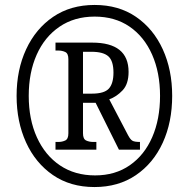

<svg xmlns="http://www.w3.org/2000/svg" viewBox="-20 -745 762 775"><path d="M361 10Q264 10 193.5 -38.5Q123 -87 85 -170.5Q47 -254 47 -358Q47 -463 85.5 -546Q124 -629 194.5 -677Q265 -725 362 -725Q459 -725 529 -677Q599 -629 637 -546Q675 -463 675 -358Q675 -252 637 -169Q599 -86 528.5 -38Q458 10 361 10ZM364 -37Q445 -37 504 -78Q563 -119 594.5 -191.5Q626 -264 626 -358Q626 -452 594 -524.5Q562 -597 503 -637.5Q444 -678 362 -678Q280 -678 220 -637Q160 -596 128 -524Q96 -452 96 -358Q96 -263 129 -190.5Q162 -118 222 -77.5Q282 -37 364 -37ZM204 -141V-172H215Q231 -172 243.5 -178Q256 -184 256 -207V-506Q256 -529 243.5 -535Q231 -541 215 -541H204V-573H352Q499 -573 499 -455Q499 -406 475 -380.5Q451 -355 421 -344L497 -199Q506 -182 514.5 -177Q523 -172 545 -172V-141H460L366 -330H315V-207Q315 -184 327.5 -178Q340 -172 357 -172H369V-141ZM351 -367Q401 -367 419.5 -387.5Q438 -408 438 -452Q438 -499 417.5 -517.5Q397 -536 349 -536H315V-367Z"/></svg>

Font: Noto Serif Myanmar Cond
Style: Regular
Weight: 400
Width: 3
Designer: Ben Mitchell and the Monotype Design Team
Foundry: Monotype Imaging Inc.
Version: Version 2.106; ttfautohint (v1.8.4.7-5d5b)